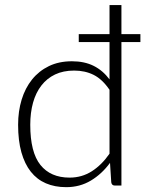

<svg xmlns="http://www.w3.org/2000/svg" viewBox="-20 -748 592 774"><path d="M421.5 -386Q392.5 -428.5 357.8 -446Q323 -463.5 279 -463.5Q235 -463.5 202 -447.8Q169 -432 146.8 -403.2Q124.5 -374.5 113.2 -334.2Q102 -294 102 -245Q102 -134 143 -83Q184 -32 260.5 -32Q310 -32 350 -57.5Q390 -83 421.5 -128.5ZM546 -578.5H469.5V0H443Q430.5 0 428.5 -13L423.5 -91.5Q390.5 -46.5 346.2 -20Q302 6.5 247 6.5Q201 6.5 165 -9Q129 -24.5 104.2 -55.8Q79.5 -87 66.2 -134.2Q53 -181.5 53 -245Q53 -299.5 67.2 -346.2Q81.5 -393 109.2 -427.5Q137 -462 177.2 -481.5Q217.5 -501 270 -501Q320.5 -501 357.5 -482.5Q394.5 -464 421.5 -428V-578.5H297.5V-610.5H421.5V-727.5H469.5V-610.5H546Z"/></svg>

Font: Lato 2
Style: Regular
Weight: 300
Designer: Lukasz Dziedzic with Adam Twardoch and Botio Nikoltchev
Foundry: tyPoland Lukasz Dziedzic
Version: Version 2.015; 2015-08-06; http://www.latofonts.com/